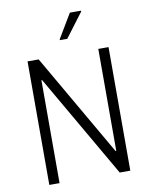

<svg xmlns="http://www.w3.org/2000/svg" viewBox="-97 -982 828 1053"><g transform="rotate(-10 316.5 -455.5)"><path d="M91 -688H153L481 -120H485V-688H542V0H483L152 -573H148V0H91ZM286 -777 366 -911H428V-906L327 -772H286Z"/></g></svg>

Font: Saira SemiCondensed Light
Style: Regular
Weight: 300
Width: 4
Designer: Hector Gatti with collaboration of the Omnibus-Type team
Foundry: Omnibus-Type
Version: Version 0.072; ttfautohint (v1.8)